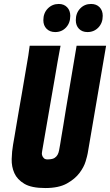

<svg xmlns="http://www.w3.org/2000/svg" viewBox="-20 -932 556 970"><path d="M286 -701Q286 -701 281.5 -678Q277 -655 270.5 -617.5Q264 -580 256 -532.5Q248 -485 239 -435L193 -169Q190 -157 193 -147Q195 -139 202.5 -132Q210 -125 228 -127Q246 -128 255.5 -134Q265 -140 270.5 -149.5Q276 -159 278.5 -172.5Q281 -186 284 -203Q285 -211 289.5 -237Q294 -263 300 -299.5Q306 -336 313 -380Q320 -424 328 -469Q346 -574 367 -701H516L423 -157Q421 -145 412.5 -116.5Q404 -88 381.5 -58Q359 -28 318 -5Q277 18 209 18Q139 18 103 -3.5Q67 -25 52.5 -57.5Q38 -90 39 -128.5Q40 -167 46 -201Q49 -216 53.5 -244Q58 -272 64 -306.5Q70 -341 76.5 -380Q83 -419 90 -457Q105 -547 123 -651L130 -701ZM199 -830Q199 -866 221.5 -889Q244 -912 277 -912Q303 -912 319 -895.5Q335 -879 335 -852Q335 -816 313.5 -793Q292 -770 259 -770Q232 -770 215.5 -786.5Q199 -803 199 -830ZM363 -830Q363 -866 385 -889Q407 -912 440 -912Q467 -912 483 -895.5Q499 -879 499 -852Q499 -816 477 -793Q455 -770 422 -770Q395 -770 379 -786.5Q363 -803 363 -830Z"/></svg>

Font: Relentless
Style: Condensed Bold Italic
Weight: 700
Width: 3
Italic angle: -7°
Designer: Sparks studio
Foundry: Sparks Studio
Version: Version 1.101